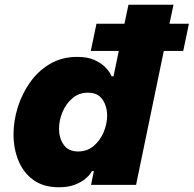

<svg xmlns="http://www.w3.org/2000/svg" viewBox="-20 -780 817 810"><path d="M228 10Q163 10 120.5 -21Q78 -52 57.5 -103Q37 -154 37 -213Q37 -270 55 -327.5Q73 -385 107.5 -433.5Q142 -482 192 -511Q242 -540 305 -540Q349 -540 377 -527.5Q405 -515 421.5 -499Q438 -483 444.5 -470.5Q451 -458 451 -458H459L481 -565H363L387 -680H505L522 -760H712L695 -680H777L753 -565H671L554 0H364L376 -58H368Q368 -58 361 -47.5Q354 -37 338 -24Q322 -11 295 -0.5Q268 10 228 10ZM310 -141Q348 -141 375.5 -164.5Q403 -188 417.5 -223Q432 -258 432 -292Q432 -331 412.5 -360Q393 -389 351 -389Q313 -389 285.5 -365.5Q258 -342 243.5 -307Q229 -272 229 -237Q229 -198 248.5 -169.5Q268 -141 310 -141Z"/></svg>

Font: Be Vietnam Pro Black
Style: Italic
Weight: 900
Italic angle: -12°
Designer: Lam Bao, Tony Le, Vietanh Nguyen
Foundry: Yellow Type Foundry
Version: Version 1.002; ttfautohint (v1.8.3)